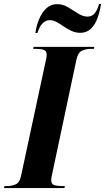

<svg xmlns="http://www.w3.org/2000/svg" viewBox="-60 -951 531 971"><path d="M-40 0 -37 -10H-25Q0 -10 20 -19Q40 -28 47 -64L170 -637Q174 -653 175 -662Q176 -671 176 -675Q176 -694 161 -699Q146 -704 120 -704H108L110 -714H417L415 -704H402Q374 -704 354 -694.5Q334 -685 326 -647L207 -86Q203 -70 201 -58.5Q199 -47 199 -39Q199 -20 214.5 -15Q230 -10 255 -10H268L266 0ZM346 -785Q323 -785 302 -794.5Q281 -804 262.5 -817Q244 -830 226.5 -839.5Q209 -849 192 -849Q174 -849 161 -838Q148 -827 140.5 -812Q133 -797 129 -784H119Q124 -821 138 -854.5Q152 -888 174.5 -909Q197 -930 229 -930Q258 -930 284 -914.5Q310 -899 334.5 -883Q359 -867 383 -867Q405 -867 419 -884Q433 -901 441 -931H451Q445 -892 433 -859Q421 -826 399.5 -805.5Q378 -785 346 -785Z"/></svg>

Font: Noto Serif Display ExtraCondensed ExtraBold
Style: Italic
Weight: 800
Width: 2
Italic angle: -12°
Designer: Monotype Design Team
Foundry: Monotype Imaging Inc.
Version: Version 2.009